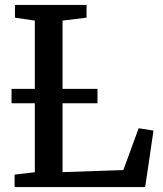

<svg xmlns="http://www.w3.org/2000/svg" viewBox="-20 -763 664 783"><path d="M39.5 0V-51L122 -60.5V-679L41 -691V-743H333V-691L235 -679V-61L483 -69.5L545.5 -240L606 -230.5L572 0ZM377.5 -400.5V-342H27V-400.5Z"/></svg>

Font: Merriweather Medium
Style: Regular
Weight: 500
Version: Version 2.100